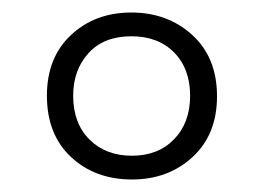

<svg xmlns="http://www.w3.org/2000/svg" viewBox="-20 -743 421 307"><path d="M191 -456Q132 -456 93.5 -492Q55 -528 55 -590Q55 -651 93.5 -687Q132 -723 190 -723Q248 -723 287.5 -687Q327 -651 327 -589Q327 -528 288 -492Q249 -456 191 -456ZM191 -494Q233 -494 258.5 -520.5Q284 -547 284 -590Q284 -633 258.5 -659Q233 -685 190 -685Q146 -685 121.5 -658Q97 -631 97 -590Q97 -546 123 -520Q149 -494 191 -494Z"/></svg>

Font: Noto Sans Condensed Light
Style: Regular
Weight: 300
Width: 3
Designer: Monotype Design Team
Foundry: Monotype Imaging Inc.
Version: Version 2.013; ttfautohint (v1.8.4.7-5d5b)